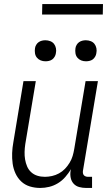

<svg xmlns="http://www.w3.org/2000/svg" viewBox="-20 -921 540 949"><path d="M179 8Q152 8 127.5 0.5Q103 -7 85 -24Q67 -41 56.5 -64Q46 -87 42.5 -112.5Q39 -138 40 -164.5Q41 -191 46 -218L96 -520H157L105 -209Q102 -189 101.5 -170Q101 -151 104 -133Q107 -115 114 -98.5Q121 -82 134 -70Q147 -58 164.5 -52.5Q182 -47 202 -47Q219 -47 237 -51Q255 -55 271.5 -64Q288 -73 301 -86.5Q314 -100 324 -116.5Q334 -133 339 -150Q344 -167 347 -185L403 -520H464L390 -77Q389 -71 390 -65Q391 -59 394.5 -55Q398 -51 403.5 -49Q409 -47 415 -47H435V8H406Q388 8 371.5 3.5Q355 -1 344 -13Q333 -25 329.5 -42Q326 -59 329 -77L331 -85Q319 -65 303 -46.5Q287 -28 266.5 -15.5Q246 -3 223.5 2.5Q201 8 179 8ZM405 -618Q392 -618 381 -622.5Q370 -627 362.5 -636Q355 -645 353 -657.5Q351 -670 353 -683Q354 -691 359 -699.5Q364 -708 371.5 -713Q379 -718 387.5 -720Q396 -722 404 -722Q417 -722 428.5 -717.5Q440 -713 447 -704Q454 -695 456.5 -682.5Q459 -670 456 -657Q455 -649 450 -640.5Q445 -632 438 -627Q431 -622 422 -620Q413 -618 405 -618ZM205 -618Q192 -618 181 -622.5Q170 -627 162.5 -636Q155 -645 153 -657.5Q151 -670 153 -683Q154 -691 159 -699.5Q164 -708 171.5 -713Q179 -718 187.5 -720Q196 -722 204 -722Q217 -722 228.5 -717.5Q240 -713 247 -704Q254 -695 256.5 -682.5Q259 -670 256 -657Q255 -649 250 -640.5Q245 -632 238 -627Q231 -622 222 -620Q213 -618 205 -618ZM188 -849 189 -901H489L488 -849Z"/></svg>

Font: Iosevka Light
Style: Italic
Weight: 300
Italic angle: -9°
Monospace: yes
Designer: Belleve Invis
Foundry: Belleve Invis
Version: Version 32.5.0; ttfautohint (v1.8.4)